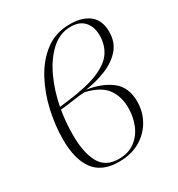

<svg xmlns="http://www.w3.org/2000/svg" viewBox="-139 -639 689 742"><g transform="rotate(-30 206.0 -268.0)"><path d="M179 10Q104 10 69 -37Q34 -84 34 -173Q34 -234 48.5 -299Q63 -364 93 -420Q123 -476 169 -511Q215 -546 279 -546Q334 -546 365.5 -521Q397 -496 397 -445Q397 -398 370 -367.5Q343 -337 299.5 -319.5Q256 -302 208 -295Q274 -285 315 -253Q356 -221 356 -157Q356 -113 335 -75Q314 -37 274.5 -13.5Q235 10 179 10ZM127 -293Q216 -304 266.5 -325.5Q317 -347 337.5 -378.5Q358 -410 358 -451Q358 -489 337.5 -512.5Q317 -536 277 -536Q228 -536 189.5 -500.5Q151 -465 125 -408.5Q99 -352 87 -288ZM184 0Q228 0 257 -22Q286 -44 300 -79Q314 -114 314 -154Q314 -203 289 -238.5Q264 -274 197 -290Q175 -289 142.5 -284Q110 -279 85 -277Q81 -254 78.5 -227Q76 -200 76 -168Q76 -90 100.5 -45Q125 0 184 0Z"/></g></svg>

Font: Noto Serif Display Condensed ExtraLight
Style: Italic
Weight: 200
Width: 3
Italic angle: -12°
Designer: Monotype Design Team
Foundry: Monotype Imaging Inc.
Version: Version 2.009